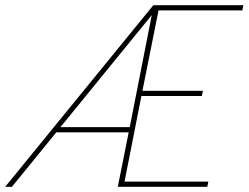

<svg xmlns="http://www.w3.org/2000/svg" viewBox="-60 -720 958 740"><path d="M551 -680 489 -370H722L718 -350H485L420 -20H743L739 0H394L436 -210H157L-14 0H-40L531 -700H878L874 -680ZM173 -230H440L525 -662Z"/></svg>

Font: Albert Sans Thin
Style: Italic
Weight: 250
Italic angle: -11.25°
Designer: Andreas Rasmussen
Foundry: a.Foundry
Version: Version 1.025